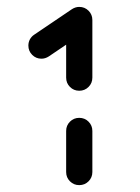

<svg xmlns="http://www.w3.org/2000/svg" viewBox="-20 -539 408 559"><path d="M210.7 0Q194.8 0 183.7 -11.1Q172.6 -22.2 172.6 -38.1V-157.8Q172.6 -173.7 183.7 -184.8Q194.8 -195.9 210.7 -195.9Q226.7 -195.9 237.8 -184.8Q248.9 -173.7 248.9 -157.8V-38.1Q248.9 -22.2 237.8 -11.1Q226.7 0 210.7 0ZM210.7 -518.9Q226.7 -518.9 237.8 -507.8Q248.9 -496.7 248.9 -480.7Q248.9 -471.1 244.4 -462.8Q240 -454.4 232.2 -449.3L122.2 -374.8Q111.9 -368.1 100.7 -368.1Q84.8 -368.1 73.7 -379.3Q62.6 -390.4 62.6 -406.3Q62.6 -415.9 67 -424.3Q71.5 -432.6 79.3 -437.8L189.3 -512.2Q199.6 -518.9 210.7 -518.9ZM210.7 -274.8Q194.8 -274.8 183.7 -285.9Q172.6 -297 172.6 -313V-480.4Q172.6 -496.3 183.7 -507.4Q194.8 -518.5 210.7 -518.5Q226.7 -518.5 237.8 -507.4Q248.9 -496.3 248.9 -480.4V-313Q248.9 -297 237.8 -285.9Q226.7 -274.8 210.7 -274.8Z"/></svg>

Font: 26F Galaxy Sans
Style: Bold
Weight: 700
Designer: C₂₉H₂₅N₃O₅
Version: Version 1.100